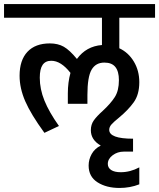

<svg xmlns="http://www.w3.org/2000/svg" viewBox="-42 -658 788 951"><path d="M549 -570V-419Q594 -398 621 -353Q648 -308 648 -251Q648 -190 620.5 -151.5Q593 -113 547 -75Q521 -54 510 -41.5Q499 -29 499 -15Q499 29 617 29V93H571Q540 93 516 111Q492 129 492 154Q492 173 508.5 184Q525 195 556 195Q603 195 648 171V255Q602 273 550 273Q485 273 441 245Q397 217 397 162Q397 132 412 105Q427 78 457 63Q408 35 408 -13Q408 -41 422.5 -61.5Q437 -82 467 -109Q506 -145 526.5 -177Q547 -209 547 -261Q547 -304 529.5 -326Q512 -348 475 -348Q432 -348 411.5 -312.5Q391 -277 391 -188V-144H294V-195Q294 -250 307 -297Q260 -357 212 -357Q183 -357 169 -336.5Q155 -316 155 -273Q155 -217 178 -160Q201 -103 250 -34L178 0Q111 -92 83 -156.5Q55 -221 55 -283Q55 -360 94 -401.5Q133 -443 205 -443Q245 -443 274 -426.5Q303 -410 339 -366Q385 -429 463 -435V-570H-22V-638H726V-570Z"/></svg>

Font: Amiko SemiBold
Style: Regular
Weight: 600
Designer: Pablo Impallari, Rodrigo Fuenzalida, Andres Torresi
Foundry: Impallari Type
Version: Version 1.001; ttfautohint (v1.3)